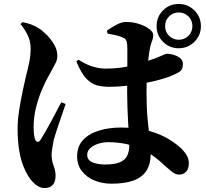

<svg xmlns="http://www.w3.org/2000/svg" viewBox="-20 -882 1040 971"><path d="M884 -638Q837 -638 804.5 -670.5Q772 -703 772 -750Q772 -797 804.5 -829.5Q837 -862 884 -862Q930 -862 963 -829.5Q996 -797 996 -750Q996 -703 963 -670.5Q930 -638 884 -638ZM543 47Q498 47 458.5 31Q419 15 394.5 -16Q370 -47 370 -91Q370 -142 400.5 -174.5Q431 -207 482 -222Q533 -237 591 -237Q676 -237 736 -219.5Q796 -202 836.5 -176.5Q877 -151 902 -126Q918 -109 926.5 -92Q935 -75 935 -57Q935 -29 921.5 -14Q908 1 886 1Q868 1 852 -11.5Q836 -24 808 -49Q762 -93 716 -117.5Q670 -142 623.5 -152.5Q577 -163 528 -163Q501 -163 476.5 -155Q452 -147 436.5 -133Q421 -119 421 -99Q421 -72 448 -61Q475 -50 509 -50Q559 -50 585.5 -61Q612 -72 623 -94Q634 -116 634 -149Q634 -167 632 -196.5Q630 -226 628 -262.5Q626 -299 624.5 -338.5Q623 -378 623 -415Q623 -457 623.5 -501Q624 -545 624 -581.5Q624 -618 624 -637Q624 -661 620.5 -672Q617 -683 611.5 -686.5Q606 -690 597 -694Q580 -701 561 -705Q542 -709 524 -712L521 -727Q541 -742 568 -756.5Q595 -771 616 -771Q653 -771 684.5 -760.5Q716 -750 735.5 -735Q755 -720 755 -705Q755 -692 752 -683.5Q749 -675 745 -664Q741 -653 738 -636Q734 -617 730 -581Q726 -545 723.5 -501.5Q721 -458 721 -414Q721 -337 726.5 -279.5Q732 -222 737 -179Q742 -136 742 -102Q742 -52 720.5 -18.5Q699 15 655 31Q611 47 543 47ZM205 69Q185 69 166.5 56Q148 43 132 22Q113 -5 98.5 -41Q84 -77 76.5 -125Q69 -173 69 -232Q69 -274 77 -325Q85 -376 95 -423Q105 -470 112 -500Q122 -537 128.5 -570Q135 -603 135 -638Q135 -675 118.5 -707Q102 -739 84 -760L93 -770Q120 -765 139.5 -757.5Q159 -750 179 -737Q195 -727 216.5 -705.5Q238 -684 254 -656.5Q270 -629 270 -600Q270 -578 259 -559Q248 -540 231 -507Q211 -473 192.5 -429.5Q174 -386 162 -337.5Q150 -289 150 -239Q150 -220 152 -202.5Q154 -185 158 -176Q163 -165 170.5 -164.5Q178 -164 185 -175Q194 -189 208 -213Q222 -237 237 -265Q252 -293 266 -319.5Q280 -346 290 -365L312 -356Q305 -335 296 -309.5Q287 -284 278.5 -258.5Q270 -233 263 -211.5Q256 -190 252 -176Q246 -145 243.5 -127.5Q241 -110 241 -98Q241 -70 251 -44.5Q261 -19 261 6Q261 69 205 69ZM533 -443Q501 -443 472 -450Q443 -457 417 -484Q391 -511 366 -571L377 -580Q416 -555 450 -545Q484 -535 512 -535Q554 -535 588.5 -539.5Q623 -544 652.5 -552Q682 -560 706 -567Q766 -586 791.5 -598Q817 -610 822 -610Q852 -610 878.5 -596.5Q905 -583 905 -558Q905 -531 890 -520.5Q875 -510 838 -495Q822 -489 789.5 -479.5Q757 -470 714 -462Q671 -454 624.5 -448.5Q578 -443 533 -443ZM884 -681Q913 -681 933 -701Q953 -721 953 -750Q953 -779 933 -799Q913 -819 884 -819Q855 -819 835 -799Q815 -779 815 -750Q815 -721 835 -701Q855 -681 884 -681Z"/></svg>

Font: Noto Serif SC ExtraLight ExtraBold
Style: Regular
Weight: 800
Version: Version 2.002-H1;hotconv 1.1.0;makeotfexe 2.6.0